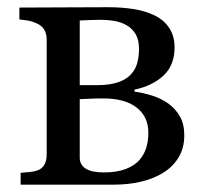

<svg xmlns="http://www.w3.org/2000/svg" viewBox="-20 -502 558 522"><path d="M383.3 -141.6Q383.3 -184.6 351.6 -209.5Q319.8 -234.4 260.7 -234.4Q234.9 -234.4 220 -233.4Q205.1 -232.4 196.8 -232.4V-73.2Q196.8 -54.2 212.9 -43.7Q229 -33.2 262.2 -33.2Q297.4 -33.2 321.8 -42.5Q346.2 -51.8 359.9 -67.9Q373 -83.5 378.2 -102.1Q383.3 -120.6 383.3 -141.6ZM481 -134.3Q481 -98.6 464.8 -72.8Q448.7 -46.9 420.4 -30.3Q394.5 -15.1 361.3 -7.6Q328.1 0 290.5 0H36.1V-32.2Q47.4 -33.2 59.3 -34.2Q71.3 -35.2 80.1 -38.1Q93.8 -42.5 100.3 -53.5Q106.9 -64.5 106.9 -82V-394.5Q106.9 -410.6 100.1 -421.6Q93.3 -432.6 79.6 -438.5Q66.9 -444.3 54.9 -446.3Q43 -448.2 32.7 -449.2V-481.4Q76.2 -481.4 140.4 -481.9Q204.6 -482.4 274.4 -482.4Q311.5 -482.4 343.5 -477.3Q375.5 -472.2 400.4 -460Q426.3 -447.3 440.4 -425.5Q454.6 -403.8 454.6 -373Q454.6 -324.7 424.6 -296.6Q394.5 -268.6 345.7 -258.3V-252.9Q370.6 -249.5 394.8 -241.7Q418.9 -233.9 438 -220.2Q457.5 -206.1 469.2 -185.3Q481 -164.6 481 -134.3ZM357.9 -369.1Q357.9 -393.6 348.9 -408.9Q339.8 -424.3 324.7 -433.1Q309.6 -441.9 290.8 -445.1Q272 -448.2 252 -448.2Q239.3 -448.2 223.9 -447.5Q208.5 -446.8 196.8 -446.3V-270.5H244.1Q277.8 -270.5 300.8 -278.3Q323.7 -286.1 335.4 -299.3Q347.7 -312 352.8 -329.6Q357.9 -347.2 357.9 -369.1Z"/></svg>

Font: UniBurma_GGSerif
Style: Book
Weight: 400
Designer: Victor San Kho Lin (for Burmese only and related typography optimization with it)
Foundry: http://www.unimm.org
Version: 2.0